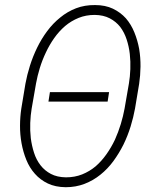

<svg xmlns="http://www.w3.org/2000/svg" viewBox="-20 -741 627 770"><path d="M411.6 -333.5 417.5 -371.6H180.2L174.3 -333.5ZM521.5 -305.7 538.1 -405.3Q543 -438 543.5 -473.9Q543.9 -509.8 538.1 -544.9Q531.7 -579.6 518.8 -611.3Q505.9 -643.1 484.9 -667.5Q463.4 -691.4 432.9 -706.1Q402.3 -720.7 361.3 -720.7Q319.8 -721.2 284.9 -707.8Q250 -694.3 221.7 -670.9Q192.4 -647.5 169.2 -616.2Q146 -585 128.9 -549.8Q111.8 -514.6 100.1 -477.5Q88.4 -440.4 82 -405.3L65.4 -305.2Q60.5 -272.9 60.3 -237.1Q60.1 -201.2 66.4 -166.5Q72.8 -131.3 85.7 -99.6Q98.6 -67.9 120.1 -43.9Q141.6 -19.5 171.9 -5.1Q202.1 9.3 243.2 9.8Q284.2 9.8 319.1 -3.7Q354 -17.1 382.8 -40.5Q411.6 -63.5 434.6 -94.7Q457.5 -126 475.1 -161.1Q492.2 -196.3 503.7 -233.4Q515.1 -270.5 521.5 -305.7ZM497.1 -406.7 479.5 -305.2Q474.1 -275.4 464.4 -243.4Q454.6 -211.4 440.9 -180.7Q426.3 -149.9 407 -122.6Q387.7 -95.2 363.8 -74.2Q339.4 -53.7 309.6 -41.7Q279.8 -29.8 244.6 -29.8Q209 -30.3 184.1 -43.5Q159.2 -56.6 142.6 -78.1Q125.5 -100.1 116.5 -128.4Q107.4 -156.7 103.5 -187Q100.1 -217.8 101.3 -248.3Q102.5 -278.8 106.9 -305.2L124.5 -406.2Q129.9 -436 139.6 -468Q149.4 -500 164.1 -530.8Q178.2 -561 197.5 -588.4Q216.8 -615.7 241.2 -636.7Q265.6 -657.2 295.2 -669.2Q324.7 -681.2 359.9 -681.2Q395 -680.7 420.2 -667.5Q445.3 -654.3 461.9 -633.3Q478.5 -611.3 487.8 -583Q497.1 -554.7 500.5 -524.9Q503.9 -494.1 502.7 -463.6Q501.5 -433.1 497.1 -406.7Z"/></svg>

Font: Roboto Mono ExtraLight
Style: Italic
Weight: 250
Italic angle: -10°
Monospace: yes
Designer: Google
Version: Version 3.000